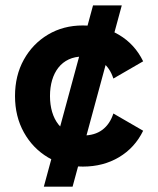

<svg xmlns="http://www.w3.org/2000/svg" viewBox="-20 -616 596 724"><path d="M439.2 -595.7H330.8L145.3 87.9H253.7ZM168.5 -253.9Q168.5 -286.6 176.5 -313.8Q184.6 -341.1 200.3 -361.1Q216.1 -381.1 239.3 -392Q262.5 -402.8 292.5 -402.8Q337.4 -402.8 366 -381.5Q394.5 -360.1 407.5 -319.8L519.8 -384.8Q488.5 -449.2 428.8 -484.6Q369.1 -520 292.2 -520Q219 -520 161.1 -485.6Q103.3 -451.2 69.9 -391.1Q36.6 -331.1 36.6 -253.9Q36.6 -176.8 70.1 -116.7Q103.5 -56.6 161.4 -22.2Q219.2 12.2 292.5 12.2Q369.4 12.2 429 -23.3Q488.5 -58.8 519.8 -123L407.5 -188Q394.5 -147.9 366 -126.5Q337.4 -105 292.5 -105Q262.5 -105 239.3 -115.8Q216.1 -126.7 200.3 -146.7Q184.6 -166.7 176.5 -194.1Q168.5 -221.4 168.5 -253.9Z"/></svg>

Font: Giphurs
Style: Regular
Weight: 400
Version: Version 2.010